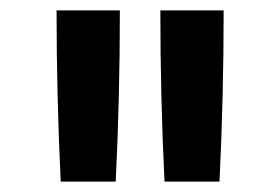

<svg xmlns="http://www.w3.org/2000/svg" viewBox="-20 -792 540 370"><path d="M297 -442Q293 -524 291 -606.5Q289 -689 289 -772H411Q411 -689 409 -606.5Q407 -524 403 -442ZM97 -442Q93 -524 91 -606.5Q89 -689 89 -772H211Q211 -689 209 -606.5Q207 -524 203 -442Z"/></svg>

Font: Iosevka SS04
Style: Bold
Weight: 700
Monospace: yes
Designer: Belleve Invis
Foundry: Belleve Invis
Version: Version 19.0.0; ttfautohint (v1.8.4)